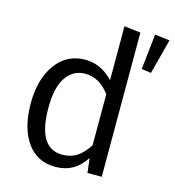

<svg xmlns="http://www.w3.org/2000/svg" viewBox="-112 -842 865 949"><g transform="rotate(15 320.5 -368.0)"><path d="M408 -472V-748L492 -738V0H419L410 -74Q355 12 257 12Q163 12 111 -61.5Q59 -135 59 -261Q59 -384 114.5 -461Q170 -538 265 -538Q346 -538 408 -472ZM565 -747 641 -738 594 -559 545 -566ZM274 -55Q318 -55 349 -75.5Q380 -96 408 -138V-400Q355 -471 283 -471Q220 -471 184.5 -418Q149 -365 149 -262Q149 -55 274 -55Z"/></g></svg>

Font: FiraGO Book
Style: Regular
Weight: 350
Designer: bBox Type
Foundry: bBox Type GmbH
Version: Version 1.001;PS 001.001;hotconv 1.0.88;makeotf.lib2.5.64775